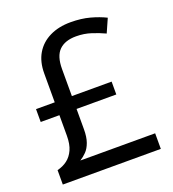

<svg xmlns="http://www.w3.org/2000/svg" viewBox="-132 -825 836 926"><g transform="rotate(-20 286.0 -361.5)"><path d="M334 -723Q389 -723 433 -711Q477 -699 511 -682L480 -612Q450 -626 413.5 -638Q377 -650 336 -650Q279 -650 249 -620.5Q219 -591 219 -525V-386H423V-320H219V-216Q219 -176 209.5 -149.5Q200 -123 184.5 -107Q169 -91 151 -80H535V0H32V-74Q61 -81 83 -97.5Q105 -114 118 -142.5Q131 -171 131 -215V-320H35V-386H131V-534Q131 -594 156 -636Q181 -678 227 -700.5Q273 -723 334 -723Z"/></g></svg>

Font: Noto Sans Myanmar
Style: Regular
Weight: 400
Designer: Monotype Design Team
Foundry: Monotype Imaging Inc.
Version: Version 2.107